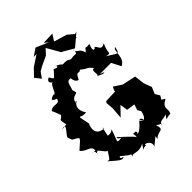

<svg xmlns="http://www.w3.org/2000/svg" viewBox="-267 -1019 1172 1172"><g transform="rotate(-45 319.0 -433.0)"><path d="M338 -108C299 -112 324 -112 317 -79C313 -94 239 -157 232 -165C236 -170 212 -158 250 -144C194 -136 220 -145 242 -223C212 -189 168 -235 195 -195C210 -270 213 -282 212 -258C153 -262 152 -308 170 -346L157 -407C166 -422 155 -401 206 -405C161 -469 215 -492 206 -498C229 -499 180 -475 203 -486C202 -532 246 -525 249 -535C242 -560 239 -582 239 -554C255 -583 248 -626 286 -619C291 -573 320 -573 318 -585C341 -632 343 -596 363 -616C413 -575 396 -605 432 -562C399 -567 431 -510 409 -515C456 -486 477 -499 428 -511H527C537 -491 548 -471 558 -451C613 -476 584 -554 613 -562C602 -504 597 -525 534 -561C580 -553 547 -559 580 -627C535 -602 544 -643 521 -653C536 -651 485 -614 515 -687C460 -677 511 -704 461 -670C495 -707 482 -672 461 -667C454 -714 413 -700 421 -736C425 -686 409 -707 387 -702C353 -692 369 -720 307 -712C325 -700 297 -737 262 -737C289 -737 283 -711 253 -732C208 -685 219 -680 194 -718C188 -712 155 -700 199 -673C184 -688 178 -674 152 -621C173 -646 136 -605 144 -623C144 -623 79 -610 139 -590C131 -550 94 -586 65 -561C60 -556 62 -570 86 -502C62 -470 56 -503 68 -438C28 -434 16 -433 46 -439C74 -435 9 -386 18 -373L27 -348C80 -317 78 -329 11 -268C36 -231 86 -244 81 -200C22 -204 91 -213 74 -175C98 -208 47 -176 91 -190C108 -172 130 -131 138 -154C92 -78 102 -106 87 -101C153 -44 154 -42 176 -51C131 -62 182 -80 161 -71C210 -33 195 -39 237 -21C231 -49 222 -40 214 -12C228 -36 258 3 312 -28C272 39 279 -8 322 -4C310 -26 371 -4 353 37C411 -7 405 -15 398 19C433 -19 474 14 452 -47C504 -15 476 -49 470 -1C481 -63 505 -35 540 -54C512 -11 519 -35 564 -36C581 -71 547 -89 607 -121L585 -135L599 -158L581 -188L599 -231L580 -282L572 -348L587 -372L572 -348L484 -367L432 -401L421 -378V-370L341 -367L334 -357L338 -309L332 -233L386 -289L394 -239L476 -227L458 -259L436 -194L449 -172C438 -118 412 -112 405 -145C429 -143 426 -101 399 -140C344 -73 324 -92 341 -98ZM486 -768 494 -793 457 -824 373 -849 400 -891 322 -888 349 -868 267 -903 218 -870 244 -871 174 -825 130 -779 160 -741 186 -778 216 -795 278 -824 309 -858 358 -772 371 -766 434 -729 513 -796 456 -778Z"/></g></svg>

Font: Asimov Aggro
Style: Condensed
Weight: 500
Designer: Google
Version: Version 2.000980; 2014